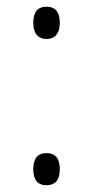

<svg xmlns="http://www.w3.org/2000/svg" viewBox="-20 -542 278 572"><path d="M79.1 -474.1C79.1 -439.5 96.2 -425.8 118.2 -425.8C141.1 -425.8 158.2 -439.5 158.2 -474.1C158.2 -505.9 145 -522 118.2 -522C92.3 -522 79.1 -505.9 79.1 -474.1ZM79.1 -38.1C79.1 -6.3 92.3 9.8 118.2 9.8C145 9.8 158.2 -6.3 158.2 -38.1C158.2 -69.8 145 -85.9 118.2 -85.9C92.3 -85.9 79.1 -69.8 79.1 -38.1Z"/></svg>

Font: Open Sans 300
Style: Regular
Weight: 300
Foundry: Ascender Corporation
Version: Version 1.100;PS 001.100;hotconv 1.0.88;makeotf.lib2.5.64775